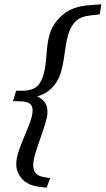

<svg xmlns="http://www.w3.org/2000/svg" viewBox="-20 -751 494 898"><path d="M40.5 -278 55.5 -326.5 93.5 -327Q117 -328 134.2 -335.2Q151.5 -342.5 163.2 -358.2Q175 -374 182.5 -399Q192 -433 194.8 -465Q197.5 -497 200.5 -528.5Q203.5 -560 212.5 -591.5Q227.5 -642.5 272.8 -681.5Q318 -720.5 395 -726.5L454 -731L446.5 -684L404.5 -679Q356.5 -674 333.5 -651Q310.5 -628 299.5 -590.5Q291.5 -564 287.2 -534.2Q283 -504.5 278.2 -473.2Q273.5 -442 264 -410Q250.5 -365.5 215.5 -333.2Q180.5 -301 118 -292L123.5 -309Q152.5 -303 169.8 -291.5Q187 -280 194.5 -263.8Q202 -247.5 202 -227.5Q202 -207 192 -174Q182 -141 168.8 -104Q155.5 -67 145.5 -33.8Q135.5 -0.5 135.5 22Q135.5 45 147.5 59Q159.5 73 185.5 77.5L214.5 82L198 127L162 122.5Q110.5 116 83.2 85.8Q56 55.5 56 16Q56 -10.5 67.5 -44.2Q79 -78 94.2 -113.5Q109.5 -149 121 -181Q132.5 -213 132.5 -235.5Q132.5 -256 119.5 -266.2Q106.5 -276.5 79 -277Z"/></svg>

Font: Newsreader 10pt
Style: Italic
Weight: 400
Italic angle: -17°
Version: Version 1.003